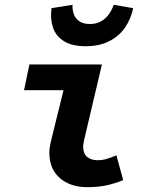

<svg xmlns="http://www.w3.org/2000/svg" viewBox="-20 -763 640 795"><path d="M341.9 12Q271 12 227.6 -25.9Q184.3 -63.7 184.3 -130.2Q184.3 -144.4 187 -159.3Q189.7 -174.3 193.7 -189.7L243 -389.4H79.5L101.8 -496.1H402L328.3 -183.4Q327.3 -176.6 325.8 -170.2Q324.3 -163.7 324.3 -157.2Q324.3 -126.4 341 -113Q357.6 -99.6 384.2 -99.6Q402.8 -99.6 420.9 -104.8Q438.9 -110 462 -119.8L490.1 -17.1Q457.7 -3.8 422.7 4.1Q387.7 12 341.9 12ZM334.4 -571.6Q277.9 -571.6 244.5 -592.7Q211.1 -613.7 199.2 -649.4Q187.3 -685 193.3 -729.2L280.3 -743.1Q279.1 -721.5 286 -703.3Q293 -685.1 309.3 -674.3Q325.6 -663.6 351.9 -663.6Q378.2 -663.6 397.6 -674.3Q417 -685.1 430.3 -703.3Q443.5 -721.5 451 -743.1L531.4 -729.2Q522.4 -685 498 -649.4Q473.7 -613.7 432.8 -592.7Q391.9 -571.6 334.4 -571.6Z"/></svg>

Font: SourceCodeVF
Style: Italic
Weight: 200
Italic angle: -11°
Monospace: yes
Designer: Paul D. Hunt, Teo Tuominen
Foundry: Adobe
Version: Version 1.026;hotconv 1.1.0;makeotfexe 2.6.0